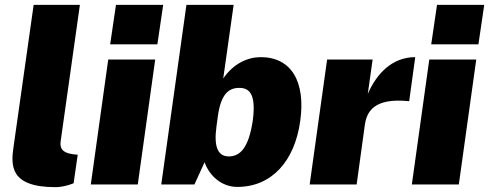

<svg xmlns="http://www.w3.org/2000/svg" viewBox="-20 -762 2020 793"><path d="M209 11C235 11 261 4 284 -5L301 -123L281 -125C230 -132 227 -157 231 -182L310 -742H119L36 -156C25 -80 19 11 209 11Z M654 -742H459L435 -579H630ZM621 -516H427L355 0H549Z M960 10C1102 10 1197 -96 1220 -262C1243 -425 1183 -526 1057 -526C1006 -526 946 -502 902 -438L945 -742H750L646 0H783L825 -92C845 -35 896 10 960 10ZM925 -116C882 -116 862 -152 874 -239L880 -284C893 -373 924 -399 968 -399C1008 -399 1039 -377 1024 -264C1007 -150 971 -116 925 -116Z M1259 0H1453L1487 -247C1495 -302 1526 -359 1670 -344L1695 -526C1599 -526 1535 -457 1499 -374L1519 -516H1331Z M1980 -742H1785L1761 -579H1956ZM1947 -516H1753L1681 0H1875Z"/></svg>

Font: United Sans Black
Style: Italic
Weight: 900
Italic angle: -8°
Designer: Pablo Impallari, Rodrigo Fuenzalida (Modified by Dan O. Williams)
Version: Version 1.000;PS 001.000;hotconv 1.0.88;makeotf.lib2.5.64775